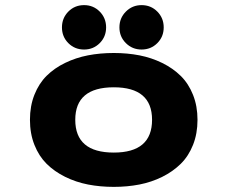

<svg xmlns="http://www.w3.org/2000/svg" viewBox="-20 -719 890 750"><path d="M308.5 -525.5Q272 -525.5 247 -550.5Q222 -575.5 222 -612Q222 -648.5 247 -673.8Q272 -699 308.5 -699Q344.5 -699 369.5 -673.8Q394.5 -648.5 394.5 -612Q394.5 -575.5 369.5 -550.5Q344.5 -525.5 308.5 -525.5ZM533 -525.5Q497 -525.5 471.8 -550.5Q446.5 -575.5 446.5 -612Q446.5 -648.5 471.8 -673.8Q497 -699 533 -699Q569.5 -699 594.5 -673.8Q619.5 -648.5 619.5 -612Q619.5 -575.5 594.5 -550.5Q569.5 -525.5 533 -525.5ZM424.5 11Q371.5 11 324 1.8Q276.5 -7.5 234.5 -28.2Q192.5 -49 162.2 -79Q132 -109 114.5 -153Q97 -197 97 -251Q97 -305 114.5 -349Q132 -393 162.2 -423Q192.5 -453 234.2 -473.2Q276 -493.5 323.5 -502.8Q371 -512 424.5 -512Q477.5 -512 524.8 -502.8Q572 -493.5 613.8 -473Q655.5 -452.5 686 -422.5Q716.5 -392.5 734 -348.5Q751.5 -304.5 751.5 -251Q751.5 -197 734 -153Q716.5 -109 686 -79Q655.5 -49 613.8 -28.2Q572 -7.5 524.5 1.8Q477 11 424.5 11ZM424.5 -123Q574 -123 574 -251Q574 -378 424.5 -378Q274 -378 274 -251Q274 -123 424.5 -123Z"/></svg>

Font: League Mono Wide
Style: Bold
Weight: 700
Width: 8
Designer: Tyler Finck
Foundry: The League of Moveable Type / Tyler Finck
Version: Version 2.210